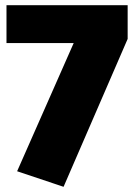

<svg xmlns="http://www.w3.org/2000/svg" viewBox="-20 -700 522 740"><path d="M225 20 46 -40 264 -534H5V-680H472V-550Z"/></svg>

Font: Trujillo Black
Style: Regular
Weight: 900
Designer: Fira Sans original fonts by bBox Type GmbH, Carrois Corporate GbR, & Edenspiekermann AG / Changes by Cristiano Sobral
Foundry: Fira Sans original fonts by bBox Type GmbH, Carrois Corporate GbR, & Edenspiekermann AG / Changes by Cristiano Sobral
Version: Version 4.301;July 28, 2020;FontCreator 13.0.0.2655 64-bit